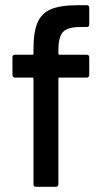

<svg xmlns="http://www.w3.org/2000/svg" viewBox="-20 -720 382 740"><path d="M205 -525V-513Q205 -509 209 -509H314Q324 -509 324 -499V-431Q324 -421 314 -421H209Q205 -421 205 -417V-10Q205 0 195 0H119Q109 0 109 -10V-417Q109 -421 105 -421H38Q28 -421 28 -431V-499Q28 -509 38 -509H105Q109 -509 109 -513V-531Q109 -597 124.5 -633Q140 -669 176.5 -684.5Q213 -700 281 -700H314Q324 -700 324 -690V-626Q324 -616 314 -616H291Q241 -616 223 -597Q205 -578 205 -525Z"/></svg>

Font: BarlowMedium
Style: Regular
Weight: 500
Designer: Jeremy Tribby
Foundry: Tribby Type
Version: Version 1.422